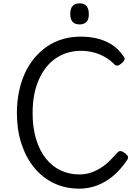

<svg xmlns="http://www.w3.org/2000/svg" viewBox="-20 -1109 815 1148"><path d="M455 19Q369 19 300.5 -14.5Q232 -48 183 -108.5Q134 -169 107.5 -251.5Q81 -334 81 -433Q81 -499 93 -558.5Q105 -618 128 -669Q151 -720 184.5 -760.5Q218 -801 260.5 -830.5Q303 -860 354.5 -875Q406 -890 464 -890Q510 -890 556 -880Q602 -870 644 -845Q686 -820 719 -772Q728 -759 724 -750.5Q720 -742 708 -731Q694 -719 684 -717Q674 -715 664 -724Q639 -750 607.5 -768Q576 -786 540 -795.5Q504 -805 464 -805Q422 -805 384.5 -794Q347 -783 314.5 -761Q282 -739 256.5 -707Q231 -675 212.5 -633.5Q194 -592 184.5 -542Q175 -492 175 -433Q175 -345 196 -276.5Q217 -208 254.5 -161Q292 -114 343 -90Q394 -66 455 -66Q491 -66 522.5 -76.5Q554 -87 582.5 -105Q611 -123 635 -147Q659 -171 682 -197Q691 -207 702.5 -205.5Q714 -204 727 -193Q742 -182 745 -173Q748 -164 740 -152Q701 -94 655 -56Q609 -18 558.5 0.5Q508 19 455 19ZM456 -963Q428 -963 414 -978.5Q400 -994 400 -1025Q400 -1057 414 -1073Q428 -1089 456 -1089Q483 -1089 497 -1073Q511 -1057 511 -1025Q512 -994 497.5 -978.5Q483 -963 456 -963Z"/></svg>

Font: Playwrite IT Moderna
Style: Regular
Weight: 400
Designer: Veronika Burian, José Scaglione
Foundry: TypeTogether
Version: Version 1.002